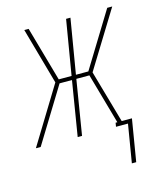

<svg xmlns="http://www.w3.org/2000/svg" viewBox="-114 -598 720 852"><g transform="rotate(-15 246.0 -172.5)"><path d="M386 175 415 0H360L363 -18H371L305 -251H245L204 0H184L225 -251H168L14 0H-8L151 -260L78 -520H98L169 -269H228L270 -520H290L248 -269H305L459 -520H482L322 -260L391 -18H438L406 175Z"/></g></svg>

Font: Iosevka SS04 Thin
Style: Italic
Weight: 100
Italic angle: -9°
Monospace: yes
Designer: Belleve Invis
Foundry: Belleve Invis
Version: Version 19.0.0; ttfautohint (v1.8.4)